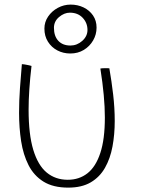

<svg xmlns="http://www.w3.org/2000/svg" viewBox="-20 -816 629 856"><path d="M427.5 -510.5Q430 -511 435.2 -511.5Q440.5 -512 446.5 -512Q452 -512 458.2 -512Q464.5 -512 467.5 -511.5Q477.5 -454.5 484.5 -394.5Q491.5 -334.5 491.5 -276.5Q491.5 -216.5 481.5 -162.8Q471.5 -109 448 -67.8Q424.5 -26.5 384.5 -3Q344.5 20.5 284.5 20.5Q217 20.5 174 -6.2Q131 -33 107.2 -79.8Q83.5 -126.5 74.2 -186.5Q65 -246.5 65 -313Q65 -367 69 -422.5Q73 -478 77.5 -530Q81.5 -530 87.8 -529Q94 -528 99 -527Q104.5 -526 110 -524.8Q115.5 -523.5 120.5 -522Q114 -466.5 110.8 -418Q107.5 -369.5 107.5 -327Q107.5 -216.5 128.5 -147.5Q149.5 -78.5 188.5 -46.5Q227.5 -14.5 282 -14.5Q333 -14.5 370 -43.5Q407 -72.5 427.2 -133.8Q447.5 -195 447.5 -292Q447.5 -338 442.5 -392.5Q437.5 -447 427.5 -510.5ZM293.5 -577.5Q262 -577.5 235.8 -591.2Q209.5 -605 193.8 -630Q178 -655 178 -688.5Q178 -718 194.5 -742.2Q211 -766.5 237.8 -781Q264.5 -795.5 295 -795.5Q326.5 -795.5 352.8 -782.8Q379 -770 394.8 -747Q410.5 -724 410.5 -693Q410.5 -662 395.2 -635.8Q380 -609.5 353.8 -593.5Q327.5 -577.5 293.5 -577.5ZM294 -613Q323.5 -613 346.8 -633.8Q370 -654.5 370 -682.5Q370 -714 348.5 -736.8Q327 -759.5 291.5 -759.5Q266.5 -759.5 243.5 -740.2Q220.5 -721 220.5 -692Q220.5 -655 240 -634Q259.5 -613 294 -613Z"/></svg>

Font: Grandstander Thin Thin
Style: Regular
Weight: 250
Version: Version 1.200